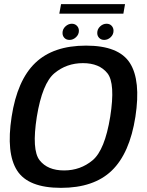

<svg xmlns="http://www.w3.org/2000/svg" viewBox="-20 -901 710 926"><path d="M274 5Q432.5 5 519 -78.2Q605.5 -161.5 633 -337.5Q660 -513 606.5 -597Q553 -681 395 -681Q237 -681 150 -597.5Q63 -514 36 -337.5Q9 -162 62.5 -78.5Q116 5 274 5ZM289 -79Q209.5 -79 171 -128.2Q132.5 -177.5 157.5 -337.5Q184 -499 242.5 -547.8Q301 -596.5 380 -596.5Q459 -596.5 498 -547.8Q537 -499 511.5 -337.5Q485.5 -177.5 426.8 -128.2Q368 -79 289 -79ZM315.5 -708.5Q332.5 -708.5 346.5 -721.5Q360.5 -734.5 360.5 -752.5Q360.5 -767 350.8 -776.8Q341 -786.5 326.5 -786.5Q309.5 -786.5 295.5 -773.5Q281.5 -760.5 281.5 -742Q281.5 -727.5 290.8 -718Q300 -708.5 315.5 -708.5ZM482.5 -708.5Q500 -708.5 513.8 -721.5Q527.5 -734.5 527.5 -752.5Q527.5 -767 518.2 -776.8Q509 -786.5 494 -786.5Q476.5 -786.5 462.8 -773.5Q449 -760.5 449 -742Q449 -727.5 458.5 -718Q468 -708.5 482.5 -708.5ZM266 -835H575L583 -881H274.5Z"/></svg>

Font: Anybody Thin Medium
Style: Italic
Weight: 500
Italic angle: -10°
Version: Version 1.113;gftools[0.9.25]